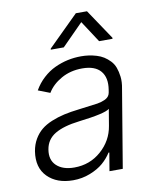

<svg xmlns="http://www.w3.org/2000/svg" viewBox="-86 -822 727 899"><g transform="rotate(-10 278.0 -372.0)"><path d="M188.9 12.4Q111.9 12.4 68 -31.8Q24.1 -76 35.9 -152.3Q41.2 -183.9 55.6 -208.6Q70 -233.3 90.4 -250.2Q110.8 -267 140.1 -279.1Q169.4 -291.2 200.8 -298.3Q232.2 -305.4 272.4 -310Q352.3 -320 362.6 -321.7Q405.5 -329.5 417.6 -347.7Q422.2 -354.4 423.7 -363.3L425.8 -376.1Q435 -432.5 408.2 -464.3Q381.4 -496.1 320.7 -496.1Q264.6 -496.1 220.7 -471.2Q176.8 -446.4 154.5 -409.1L98.4 -430.8Q116.8 -463.1 143.3 -487.2Q169.7 -511.4 199.9 -525.4Q230.1 -539.4 261.4 -546.2Q292.6 -552.9 325.3 -552.9Q344.1 -552.9 361.9 -550.4Q379.6 -547.9 398.4 -542.3Q417.3 -536.6 432.2 -527.2Q447.1 -517.8 460.6 -503.7Q474.1 -489.7 481.2 -470.5Q488.3 -451.3 491.3 -426.5Q494.3 -401.6 488.3 -370.4L426.5 0H363.3L377.8 -86.3H373.9Q357.6 -60.4 333.1 -39.1Q308.6 -17.8 270.2 -2.7Q231.9 12.4 188.9 12.4ZM204.9 -45.5Q278.8 -45.5 332.6 -92.9Q386.4 -140.3 397.7 -209.2L410.9 -288Q389.2 -269.5 263.8 -254.6Q189.3 -245.7 148.3 -221.4Q107.2 -197.1 99.4 -149.5Q91.3 -100.9 120.7 -73.2Q150.2 -45.5 204.9 -45.5ZM253.2 -608H191.4L192.1 -612.9L336.6 -755.7H389.6L485.4 -612.9L485.1 -608H421.2L354.4 -710.2Z"/></g></svg>

Font: Karasuma Gothic
Style: Light Italic
Weight: 300
Italic angle: 9.39998°
Designer: Rasmus Andersson / Ryoko Nishizuka
Foundry: rsms
Version: Version 1.00